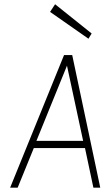

<svg xmlns="http://www.w3.org/2000/svg" viewBox="-20 -860 507 880"><path d="M26.5 0 273.5 -607.5H311L439.5 0H408L369.5 -181.5H135L61 0ZM147 -214.5H361L287 -559ZM385.5 -682.5 209.5 -805.5 232.5 -840.5 400 -706.5Z"/></svg>

Font: Karla ExtraLight
Style: Italic
Weight: 250
Italic angle: -8°
Designer: Jonathan Pinhorn
Version: Version 2.004;gftools[0.9.33]